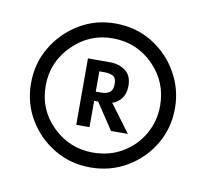

<svg xmlns="http://www.w3.org/2000/svg" viewBox="-51 -728 517 471"><g transform="rotate(10 207.5 -493.0)"><path d="M201 -313.5Q151.5 -313.5 111 -337.8Q70.5 -362 46.5 -402.5Q22.5 -443 22.5 -492Q22.5 -542 47 -582.8Q71.5 -623.5 112 -647.8Q152.5 -672 201 -672Q253 -672 293.8 -646.8Q334.5 -621.5 357.8 -580.5Q381 -539.5 381 -492Q381 -442.5 356.8 -402Q332.5 -361.5 291.8 -337.5Q251 -313.5 201 -313.5ZM201 -350.5Q242.5 -350.5 275 -370Q307.5 -389.5 325.8 -421.8Q344 -454 344 -492Q344 -551.5 302.5 -593.2Q261 -635 201 -635Q143 -635 101 -593Q59 -551 59 -492Q59 -432.5 101 -391.5Q143 -350.5 201 -350.5ZM278 -410.5H236L192.5 -476H182.5V-410.5H149.5V-576H205Q227.5 -576 243.2 -564Q259 -552 259 -527Q259 -490.5 227 -479ZM196 -499Q209 -499 217 -504.5Q225 -510 225 -525Q225 -540.5 216.8 -545Q208.5 -549.5 195 -549.5H182.5V-499Z"/></g></svg>

Font: Lucymar Sans Medium
Style: Regular
Weight: 500
Foundry: The League of Moveable Type (original font) / Main changes by Cristiano Sobral with portions from Mirco Monsees
Version: Version 2.001;August 30, 2020;FontCreator 13.0.0.2681 64-bit